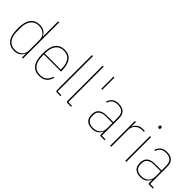

<svg xmlns="http://www.w3.org/2000/svg" viewBox="157 -1749 2769 2769"><g transform="rotate(45 1542.0 -364.0)"><path d="M394 -78H388Q374 -38 337 -13Q300 12 244 12Q153 12 103.5 -51.5Q54 -115 54 -253Q54 -391 103.5 -454.5Q153 -518 244 -518Q300 -518 337 -494Q374 -470 388 -430H394V-740H415V0H394ZM244 -7Q276 -7 303.5 -16.5Q331 -26 351 -44Q371 -62 382.5 -88Q394 -114 394 -147V-359Q394 -392 382.5 -418Q371 -444 351 -462Q331 -480 303.5 -489.5Q276 -499 244 -499Q163 -499 120 -443Q77 -387 77 -287V-219Q77 -119 120 -63Q163 -7 244 -7Z M753 12Q662 12 612.5 -51.5Q563 -115 563 -253Q563 -391 612.5 -454.5Q662 -518 753 -518Q844 -518 890 -454.5Q936 -391 936 -266V-256H586V-219Q586 -119 629 -63Q672 -7 753 -7Q819 -7 856 -37.5Q893 -68 913 -129L930 -122Q910 -55 868.5 -21.5Q827 12 753 12ZM753 -499Q672 -499 629 -443Q586 -387 586 -287V-274H913V-287Q913 -387 873.5 -443Q834 -499 753 -499Z M1110 0Q1095 0 1089 -6Q1083 -12 1083 -27V-740H1104V-19H1180V0Z M1327 0Q1312 0 1306 -6Q1300 -12 1300 -27V-740H1321V-19H1397V0Z M1522 -490V-740H1542V-490Z M2007 0Q1993 0 1988.5 -4.5Q1984 -9 1984 -23V-78H1978Q1964 -38 1927.5 -13Q1891 12 1833 12Q1764 12 1724.5 -22.5Q1685 -57 1685 -131Q1685 -205 1727 -239.5Q1769 -274 1843 -274H1984V-359Q1984 -436 1950.5 -467.5Q1917 -499 1853 -499Q1802 -499 1769 -478Q1736 -457 1718 -404L1701 -412Q1719 -464 1754.5 -491Q1790 -518 1853 -518Q1929 -518 1967 -480.5Q2005 -443 2005 -362V-19H2080V0ZM1833 -7Q1864 -7 1891.5 -16Q1919 -25 1939.5 -42.5Q1960 -60 1972 -86.5Q1984 -113 1984 -148V-256H1843Q1785 -256 1746.5 -228.5Q1708 -201 1708 -151V-112Q1708 -62 1743.5 -34.5Q1779 -7 1833 -7Z M2193 0V-506H2214V-418H2220Q2235 -459 2269.5 -482.5Q2304 -506 2356 -506H2395V-487H2356Q2327 -487 2301.5 -477Q2276 -467 2256.5 -448.5Q2237 -430 2225.5 -404.5Q2214 -379 2214 -348V0Z M2512 -673Q2500 -673 2495 -679Q2490 -685 2490 -693V-702Q2490 -710 2495 -716Q2500 -722 2512 -722Q2524 -722 2528.5 -716Q2533 -710 2533 -702V-693Q2533 -685 2528.5 -679Q2524 -673 2512 -673ZM2501 -506H2522V0H2501Z M2992 0Q2978 0 2973.5 -4.5Q2969 -9 2969 -23V-78H2963Q2949 -38 2912.5 -13Q2876 12 2818 12Q2749 12 2709.5 -22.5Q2670 -57 2670 -131Q2670 -205 2712 -239.5Q2754 -274 2828 -274H2969V-359Q2969 -436 2935.5 -467.5Q2902 -499 2838 -499Q2787 -499 2754 -478Q2721 -457 2703 -404L2686 -412Q2704 -464 2739.5 -491Q2775 -518 2838 -518Q2914 -518 2952 -480.5Q2990 -443 2990 -362V-19H3065V0ZM2818 -7Q2849 -7 2876.5 -16Q2904 -25 2924.5 -42.5Q2945 -60 2957 -86.5Q2969 -113 2969 -148V-256H2828Q2770 -256 2731.5 -228.5Q2693 -201 2693 -151V-112Q2693 -62 2728.5 -34.5Q2764 -7 2818 -7Z"/></g></svg>

Font: IBM Plex Sans Condensed Thin
Style: Regular
Weight: 100
Width: 3
Designer: Mike Abbink, Paul van der Laan, Pieter van Rosmalen
Foundry: Bold Monday
Version: Version 1.3